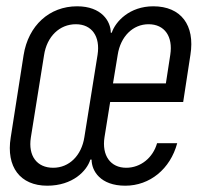

<svg xmlns="http://www.w3.org/2000/svg" viewBox="-20 -580 640 610"><path d="M130 10C211 10 256 -37 267 -73H271C271 -37 299 10 378 10C456 10 521 -43 543 -125H479C466 -79 427 -47 381 -47C331 -47 303 -86 312 -144L330 -256H562L585 -406C600 -500 555 -560 467 -560C392 -560 347 -512 335 -476H332C332 -512 303 -560 225 -560C137 -560 70 -499 55 -405L14 -143C-1 -50 44 10 130 10ZM149 -47C97 -47 69 -85 78 -143L120 -405C129 -464 169 -503 221 -503C272 -503 299 -464 290 -406L248 -144C239 -86 200 -47 149 -47ZM339 -315 354 -406C363 -464 402 -503 452 -503C503 -503 530 -464 521 -406L507 -315Z"/></svg>

Font: JetBrains Mono ExtraLight
Style: Italic
Weight: 240
Italic angle: -9°
Monospace: yes
Designer: Philipp Nurullin, Konstantin Bulenkov
Foundry: JetBrains
Version: Version 2.305